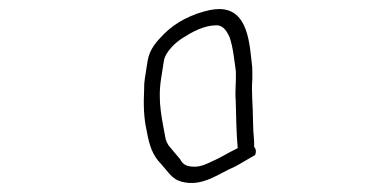

<svg xmlns="http://www.w3.org/2000/svg" viewBox="-20 -449 834 425"><path d="M506.2 -121C487.7 -112.5 468.6 -99.9 449.6 -92C438.9 -86.6 424.7 -80 411.2 -80C391.4 -80 384.7 -85.6 378.4 -97C370.2 -106.7 362.1 -116.3 354 -126C350.7 -130.7 348.2 -136 346.5 -142C339.5 -182.1 328.3 -222.9 336.6 -275C338.6 -288 340.7 -301 342.7 -314C346 -334.9 370 -356.4 386 -366C405.4 -378.2 431.4 -393 459.2 -393C475.9 -393 483.1 -377 488.1 -367C496.1 -343.7 498.2 -318.3 502.1 -291C503 -268.8 499.9 -247.1 501.8 -226C502.6 -192.5 503.2 -153.9 506.2 -121ZM544.8 -106C547.8 -114.3 546.2 -119.7 542.6 -124L542.5 -136C541.1 -152 540.1 -167 540 -183C540.1 -213.6 536.1 -242.3 538.6 -275L538.4 -299C532.5 -350.2 530.5 -429 464.9 -429C459.6 -429 453.2 -428.3 445.6 -427C405.3 -418.3 369.3 -400.3 343.2 -374C327.1 -357.7 311 -340.7 306.7 -314C304.7 -301 302.6 -288 300.6 -275C299.4 -267.7 298.9 -260.3 299.1 -253C297.4 -217.1 298 -188.5 305 -158C310.6 -126.3 317.9 -105 336.6 -86L347.6 -73C356.9 -61.9 365.5 -51.2 381.4 -47C428.2 -33.7 466.6 -66.7 499.7 -80L510.6 -86Z"/></svg>

Font: CiSf OpenHand
Style: Obl
Weight: 400
Foundry: Cannot Into Space Fonts
Version: Version 0.7892